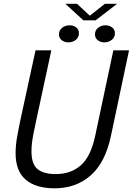

<svg xmlns="http://www.w3.org/2000/svg" viewBox="-20 -1010 719 1040"><path d="M580.5 -272Q550 -128.5 470.5 -59.2Q391 10 276.5 10Q173.5 10 119 -37Q64.5 -84 64.5 -180Q64.5 -219.5 71.5 -261.5Q78.5 -303.5 93 -371.5L172.5 -737.5H258L177.5 -364Q168 -320 162 -289.8Q156 -259.5 153.2 -236.2Q150.5 -213 150.5 -189Q150.5 -121 183.5 -94Q216.5 -67 281.5 -67Q364 -67 418 -114.8Q472 -162.5 495.5 -273.5L594 -737.5H679ZM350.5 -780.5Q329.5 -780.5 314.5 -792.2Q299.5 -804 299.5 -823.5Q299.5 -846.5 316.8 -859.8Q334 -873 357 -873Q377.5 -873 392.5 -861.5Q407.5 -850 407.5 -830Q407.5 -807 390.2 -793.8Q373 -780.5 350.5 -780.5ZM545 -780.5Q524.5 -780.5 509.5 -792.2Q494.5 -804 494.5 -823.5Q494.5 -846.5 511.8 -859.8Q529 -873 551.5 -873Q572 -873 587.2 -861.5Q602.5 -850 602.5 -830Q602.5 -807 585 -793.8Q567.5 -780.5 545 -780.5ZM334 -989.5H397L478 -914H452.5L548.5 -989.5H614.5L498 -900H431.5Z"/></svg>

Font: Epilogue
Style: Italic
Weight: 400
Italic angle: -12°
Designer: Tyler Finck
Foundry: Etcetera Type Co
Version: Version 2.112